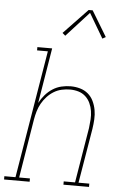

<svg xmlns="http://www.w3.org/2000/svg" viewBox="-100 -1004 662 1047"><g transform="rotate(5 231.5 -480.5)"><path d="M-37 0V-18H24L140 -717H81V-735H162L112 -432Q124 -455 142 -476Q160 -497 182.5 -511.5Q205 -526 230.5 -532Q256 -538 281 -538Q307 -538 332 -531Q357 -524 376 -508Q395 -492 406 -469Q417 -446 421.5 -421Q426 -396 424.5 -369.5Q423 -343 419 -317L369 -18H428V0H288V-18H350L400 -320Q403 -343 404.5 -367Q406 -391 402.5 -413.5Q399 -436 389.5 -456.5Q380 -477 363.5 -492Q347 -507 325 -513.5Q303 -520 279 -520Q257 -520 234 -515Q211 -510 190.5 -497.5Q170 -485 153.5 -467Q137 -449 125.5 -428.5Q114 -408 107.5 -386Q101 -364 97 -341L44 -18H103V0ZM227 -810 211 -824 342 -961H364L448 -822L430 -812L351 -946Z"/></g></svg>

Font: Iosevka Slab Thin Oblique
Style: Regular
Weight: 100
Italic angle: -9°
Monospace: yes
Designer: Belleve Invis
Foundry: Belleve Invis
Version: Version 11.1.0; ttfautohint (v1.8.3)